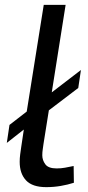

<svg xmlns="http://www.w3.org/2000/svg" viewBox="-20 -760 361 790"><path d="M8 -172 19 -246 90 -301 160 -740H250L193 -380L313 -472L302 -398L181 -306L159 -168Q158 -159 156 -146.5Q154 -134 154 -121Q154 -101 166.5 -84Q179 -67 213 -67Q231 -67 247.5 -70Q264 -73 283 -77L284 -8Q259 0 230 5Q201 10 170 10Q113 10 87 -18Q61 -46 61 -94Q61 -109 63 -124.5Q65 -140 67 -153L78 -227Z"/></svg>

Font: Georama Extended
Style: Italic
Weight: 400
Width: 7
Italic angle: -9°
Designer: Jean-Baptiste Levee
Foundry: Production Type
Version: Version 1.000